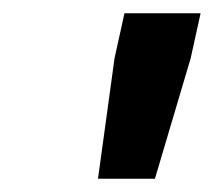

<svg xmlns="http://www.w3.org/2000/svg" viewBox="-20 -708 323 290"><path d="M128 -438 153 -620 168 -688H283L268 -620L214 -438Z"/></svg>

Font: Saira Expanded SemiBold
Style: Italic
Weight: 600
Width: 7
Italic angle: -12°
Designer: Hector Gatti with collaboration of the Omnibus-Type team
Foundry: Omnibus-Type
Version: Version 1.101